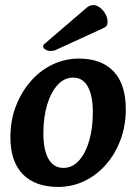

<svg xmlns="http://www.w3.org/2000/svg" viewBox="-20 -722 538 757"><path d="M209 15Q119 15 70 -35Q21 -85 21 -181Q21 -247 42.5 -303Q64 -359 101 -401.5Q138 -444 187 -467.5Q236 -491 291 -491Q380 -491 428 -440.5Q476 -390 476 -291Q476 -227 455.5 -171.5Q435 -116 398.5 -74Q362 -32 313.5 -8.5Q265 15 209 15ZM230 -60Q265 -60 291 -88.5Q317 -117 331.5 -166.5Q346 -216 346 -280Q346 -344 326.5 -380Q307 -416 268 -416Q234 -416 207.5 -387.5Q181 -359 166 -309.5Q151 -260 151 -196Q151 -130 171.5 -95Q192 -60 230 -60ZM159 -552Q150 -546 150 -539Q150 -532 159.5 -526.5Q169 -521 179 -521Q185 -521 190.5 -522Q196 -523 202 -526L383 -609Q395 -614 399.5 -619.5Q404 -625 404 -636Q404 -652 395.5 -667Q387 -682 374 -692Q361 -702 348 -702Q334 -702 321 -691Z"/></svg>

Font: Alkatra Medium
Style: Regular
Weight: 500
Designer: Suman Bhandary
Version: Version 1.100;gftools[0.9.22]